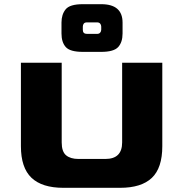

<svg xmlns="http://www.w3.org/2000/svg" viewBox="-20 -888 876 918"><path d="M80 -189V-588H275V-207Q275 -163 296 -145.5Q317 -128 355 -128H484Q564 -128 564 -207V-588H756V-189Q756 -85 706 -37.5Q656 10 554 10H283Q181 10 130.5 -38Q80 -86 80 -189ZM274 -728V-780Q274 -819 294 -843.5Q314 -868 376 -868H464Q566 -868 566 -780V-728Q566 -686 545 -663Q524 -640 464 -640H376Q315 -640 294.5 -663Q274 -686 274 -728ZM444 -726Q454 -726 459 -732Q464 -738 464 -746V-761Q464 -769 459 -775Q454 -781 444 -781H396Q385 -781 380.5 -775Q376 -769 376 -761V-746V-745Q376 -726 396 -726Z"/></svg>

Font: Gold Bold
Style: Regular
Weight: 400
Designer: jaiki
Version: Version 1.000